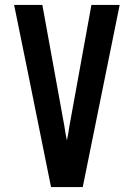

<svg xmlns="http://www.w3.org/2000/svg" viewBox="-20 -755 540 775"><path d="M314 0H186L87 -490L37 -735H151L240 -245Q242 -231 244.5 -216.5Q247 -202 250 -188Q253 -202 255.5 -216.5Q258 -231 260 -245L349 -735H463Z"/></svg>

Font: Iosevka Custom
Style: Bold
Weight: 700
Monospace: yes
Designer: Belleve Invis
Foundry: Belleve Invis
Version: Version 30.3.3; ttfautohint (v1.8.3)